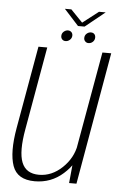

<svg xmlns="http://www.w3.org/2000/svg" viewBox="-55 -813 538 858"><g transform="rotate(5 214.0 -384.0)"><path d="M287.5 0H320.5L424.5 -594H385L297 -98ZM137.5 -595H98L32.5 -224.5Q13 -114 34 -54.2Q55 5.5 133.5 5.5Q207 5.5 261.2 -43Q315.5 -91.5 326 -151L311 -174Q300.5 -113.5 253.8 -69.2Q207 -25 150 -25Q91.5 -25 72.5 -73Q53.5 -121 72 -223.5ZM216.5 -630.5Q227 -630.5 235.8 -638.5Q244.5 -646.5 244.5 -658Q244.5 -667.5 238.5 -673.2Q232.5 -679 223.5 -679Q213 -679 204.2 -671.2Q195.5 -663.5 195.5 -651.5Q195.5 -642.5 201.2 -636.5Q207 -630.5 216.5 -630.5ZM319 -630.5Q330.5 -630.5 338.8 -638.5Q347 -646.5 347 -658Q347 -667.5 341.5 -673.2Q336 -679 326.5 -679Q315.5 -679 307 -671.2Q298.5 -663.5 298.5 -651.5Q298.5 -642.5 304.5 -636.5Q310.5 -630.5 319 -630.5ZM266 -702.5H295.5L384 -774H354L283 -719L230 -774H201Z"/></g></svg>

Font: Anybody SemiCondensed ExtraLight
Style: Italic
Weight: 250
Width: 4
Italic angle: -10°
Version: Version 1.113;gftools[0.9.25]